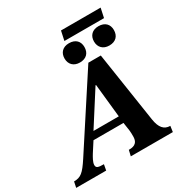

<svg xmlns="http://www.w3.org/2000/svg" viewBox="-263 -1087 1181 1242"><g transform="rotate(-30 327.5 -465.5)"><path d="M170 0 178 -43C136 -43 121 -47 121 -69C121 -90 138 -118 150 -138L197 -211H421L430 -151C432 -138 432 -118 432 -104C432 -45 390 -43 364 -43L354 0H668L674 -43C628 -43 602 -74 592 -138L512 -662H419L79 -140C28 -62 5 -43 -45 -43L-54 0ZM227 -263 386 -512H390L416 -263ZM651 -861 666 -931H370L355 -861ZM373 -690C422 -690 448 -719 448 -763C448 -805 422 -834 373 -834C326 -834 299 -805 299 -762C299 -719 327 -690 373 -690ZM593 -690C642 -690 668 -719 668 -763C668 -805 642 -834 593 -834C546 -834 519 -805 519 -762C519 -719 547 -690 593 -690Z"/></g></svg>

Font: STIX Two Text
Style: Bold Italic
Weight: 700
Italic angle: -12°
Designer: Ross Mills, John Hudson & Paul Hanslow, Tiro Typeworks Ltd; with prior portions MicroPress Inc. and Coen Hoffman, Elsevi
Foundry: Tiro Typeworks Ltd
Version: Version 2.13 b171